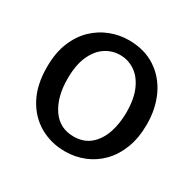

<svg xmlns="http://www.w3.org/2000/svg" viewBox="-124 -660 813 803"><g transform="rotate(30 283.0 -258.5)"><path d="M281 10Q214 10 159.2 -21Q104.5 -52 72.2 -112Q40 -172 40 -259Q40 -327.5 60.8 -378Q81.5 -428.5 116.2 -461.5Q151 -494.5 194 -510.8Q237 -527 281 -527Q357.5 -527 411.5 -491.2Q465.5 -455.5 493.8 -394.8Q522 -334 522 -259Q522 -194 502.8 -143.8Q483.5 -93.5 450 -59.2Q416.5 -25 373 -7.5Q329.5 10 281 10ZM281 -62Q329.5 -62 361 -89Q392.5 -116 407.8 -160.8Q423 -205.5 423 -259Q423 -326 403.2 -369.5Q383.5 -413 351.2 -434Q319 -455 281 -455Q243 -455 210.8 -434Q178.5 -413 158.8 -369.5Q139 -326 139 -259Q139 -172 176 -117Q213 -62 281 -62Z"/></g></svg>

Font: Expletus Sans
Style: Regular
Weight: 400
Designer: Jasper de Waard
Foundry: Designtown
Version: Version 7.500